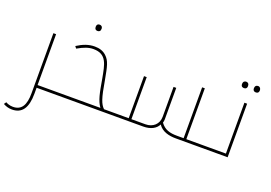

<svg xmlns="http://www.w3.org/2000/svg" viewBox="-154 -1017 2258 1600"><g transform="rotate(20 974.5 -216.5)"><path d="M177 0H293C296 0 298 -2 298 -5V-20C298 -23 296 -24 293 -24H177V-475H153V58C153 161 122 217 45 217C15 217 -7 207 -19 200L-33 220C-11 232 12 241 45 241C133 241 177 180 177 53Z M492 -618C506 -618 518 -625 518 -646C518 -668 503 -674 492 -674C476 -674 466 -666 466 -646C466 -626 476 -618 492 -618Z M283 0H833C836 0 838 -2 838 -5V-20C838 -23 836 -24 833 -24H766C732 -58 716 -101 690 -256C669 -369 661 -414 619 -453C592 -478 558 -489 516 -489C461 -489 413 -470 361 -437L375 -419C432 -451 470 -465 513 -465C631 -465 643 -377 665 -259C686 -137 697 -76 734 -24H283C280 -24 278 -23 278 -20V-5C278 -2 280 0 283 0Z M1412 0H1633C1636 0 1638 -2 1638 -5V-20C1638 -23 1636 -24 1633 -24H1496V-475H1472V-24H1415C1348 -24 1302 -37 1266 -87C1269 -96 1271 -109 1271 -117V-397H1247V-132C1247 -66 1199 -24 1133 -24H1009V-397H985V-24H823C820 -24 818 -23 818 -20V-5C818 -2 820 0 823 0H1122C1189 0 1234 -26 1254 -66C1289 -13 1353 0 1412 0Z M1802 -588C1819 -588 1828 -598 1828 -615C1828 -635 1818 -645 1802 -645C1790 -645 1775 -639 1775 -615C1775 -592 1790 -588 1802 -588ZM1907 -588C1925 -588 1933 -599 1933 -615C1933 -632 1924 -645 1907 -645C1890 -645 1880 -635 1880 -615C1880 -597 1890 -588 1907 -588Z M1623 0H1871V-475H1847V-24H1623C1620 -24 1618 -23 1618 -20V-5C1618 -2 1620 0 1623 0Z"/></g></svg>

Font: Noto Kufi Arabic Thin
Style: Regular
Weight: 100
Designer: Monotype Design Team, David Williams, Khaled Hosny
Foundry: Google LLC
Version: Version 2.109